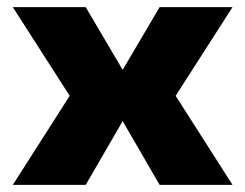

<svg xmlns="http://www.w3.org/2000/svg" viewBox="-20 -520 690 540"><path d="M16 0 176 -250.5 16 -500H221L328 -318.5H322L429 -500H634L474 -250.5L634 0H429L322 -184.5H328L221 0Z"/></svg>

Font: Trispace Thin ExtraBold
Style: Regular
Weight: 800
Version: Version 1.210